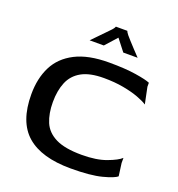

<svg xmlns="http://www.w3.org/2000/svg" viewBox="-145 -927 978 1056"><g transform="rotate(20 344.5 -399.0)"><path d="M386 10Q214 10 128.5 -64.5Q43 -139 43 -300Q43 -393 78 -462.5Q113 -532 189 -571Q265 -610 386 -610Q481 -610 544 -600Q607 -590 629 -580V-557L649 -460Q630 -473 592.5 -487Q555 -501 503 -510.5Q451 -520 388 -520Q306 -520 258 -493Q210 -466 189.5 -416.5Q169 -367 169 -300Q169 -233 189.5 -184Q210 -135 264 -108Q318 -81 417 -81Q503 -81 560.5 -102.5Q618 -124 639 -144V-114L649 -40Q632 -24 566.5 -7Q501 10 386 10ZM243 -688Q257 -703 275.5 -721.5Q294 -740 311 -758Q328 -776 339 -787Q347 -796 350 -801.5Q353 -807 353 -808H420Q420 -804 433 -787Q439 -780 454.5 -762.5Q470 -745 489 -725Q508 -705 524 -688H440L387 -756L326 -688Z"/></g></svg>

Font: Red Rose Medium
Style: Regular
Weight: 500
Designer: Jaikishan Patel
Version: Version 2.000